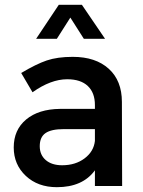

<svg xmlns="http://www.w3.org/2000/svg" viewBox="-20 -772 593 797"><path d="M272 -699 216 -611H130L224 -752H320L416 -611H328ZM487 0H374V-65Q323 5 216 5Q137 5 87 -42Q37 -89 37 -160Q37 -233 88.5 -276Q140 -319 229 -320H374V-336Q374 -387 344.5 -415Q315 -443 259 -443Q191 -443 115 -389L68 -469Q130 -506 174 -521Q218 -536 282 -536Q377 -536 431.5 -486.5Q486 -437 486 -349ZM238 -86Q293 -86 331 -114.5Q369 -143 374 -187V-236H244Q193 -236 169 -219.5Q145 -203 145 -165Q145 -129 170 -107.5Q195 -86 238 -86Z"/></svg>

Font: Steamflix Grotesk
Style: Regular
Weight: 400
Designer: Julieta Ulanovsky
Foundry: Julieta Ulanovsky
Version: Version 4.000;PS 004.000;hotconv 1.0.88;makeotf.lib2.5.64775